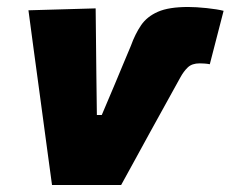

<svg xmlns="http://www.w3.org/2000/svg" viewBox="-20 -530 660 550"><path d="M129 0Q122.5 -47 116.2 -94.2Q110 -141.5 103.5 -188.5L91.5 -277.5Q84 -333 76.2 -390.2Q68.5 -447.5 61.5 -500.5L254 -506Q254.5 -460.5 255 -414.5Q255.5 -368.5 256 -318.5L257.5 -200.5H271.5L309 -289Q320.5 -317 332 -344.2Q343.5 -371.5 355 -399Q367 -432.5 384 -457.5Q401 -482.5 432.2 -496.2Q463.5 -510 519 -510Q541.5 -510 572.2 -506.8Q603 -503.5 620.5 -499L581 -346Q573.5 -347.5 565.2 -348Q557 -348.5 552 -348.5Q530 -348.5 518 -337Q506 -325.5 496.5 -308Q473.5 -266.5 452.2 -227.8Q431 -189 409.5 -150.5Q388.5 -112 368.2 -75Q348 -38 327 0Z"/></svg>

Font: Commissioner ExtraBold
Style: Italic
Weight: 800
Italic angle: -12°
Designer: Kostas Bartsokas
Foundry: Kostas Bartsokas
Version: Version 1.000; ttfautohint (v1.8.3)